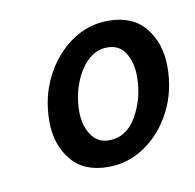

<svg xmlns="http://www.w3.org/2000/svg" viewBox="-45 -800 369 364"><g transform="rotate(-10 140.0 -618.5)"><path d="M136.5 -482Q90 -482 65.8 -511.8Q41.5 -541.5 41.5 -586Q41.5 -633 61 -671.2Q80.5 -709.5 112.8 -732.2Q145 -755 184.5 -755Q231.5 -755 255.8 -724.8Q280 -694.5 280 -650Q280 -603.5 260.8 -565.5Q241.5 -527.5 209 -504.8Q176.5 -482 136.5 -482ZM146.5 -531.5Q181 -531.5 200.5 -565.8Q220 -600 220 -641.5Q220 -668.5 208.5 -687Q197 -705.5 174 -705.5Q152 -705.5 135.5 -689.2Q119 -673 109.8 -647.8Q100.5 -622.5 100.5 -595.5Q100.5 -568 112.8 -549.8Q125 -531.5 146.5 -531.5Z"/></g></svg>

Font: Cabin Condensed SemiBold
Style: Italic
Weight: 600
Width: 3
Italic angle: -10°
Designer: Pablo Impallari
Foundry: Pablo Impallari. http://www.impallari.com Igino Marini. http://www.ikern.com
Version: Version 3.001; ttfautohint (v1.8.3)